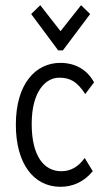

<svg xmlns="http://www.w3.org/2000/svg" viewBox="-20 -708 415 739"><path d="M135 -688 100 -654 204 -514H222L327 -654L292 -688L213 -588ZM213 11C261 11 304 -9 337 -49L306 -100C281 -65 251 -49 216 -49C148 -49 102 -109 102 -231C102 -357 156 -409 208 -409C252 -409 278 -392 308 -346L342 -391C316 -439 271 -466 212 -466C119 -466 41 -388 41 -228C41 -80 108 11 213 11Z"/></svg>

Font: Inconsolata Condensed Thin
Style: Regular
Weight: 100
Width: 3
Monospace: yes
Designer: Raph Levien, Cyreal, Brenton Simpson
Foundry: Raph Levien, Cyreal, Google
Version: Version 3.100